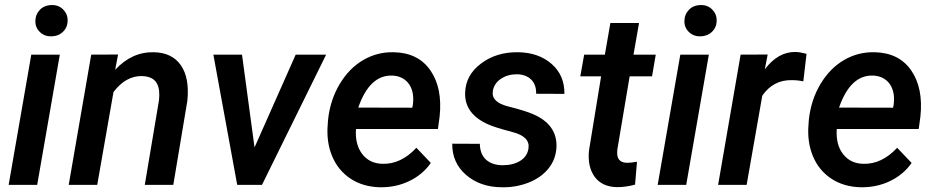

<svg xmlns="http://www.w3.org/2000/svg" viewBox="-20 -750 3791 779"><path d="M130.9 0H15.1L106.9 -528.3H222.7ZM123.5 -663.6Q123.5 -690.4 141.1 -709.5Q158.7 -728.5 188.5 -729.5Q216.8 -730.5 235.6 -712.2Q254.4 -693.8 254.4 -667.5Q254.4 -639.6 236.1 -621.6Q217.8 -603.5 189.5 -602.5Q161.6 -601.6 142.6 -619.4Q123.5 -637.2 123.5 -663.6Z M459 -528.8 447.3 -466.8Q515.1 -540 604 -538.1Q678.2 -536.6 713.9 -485.1Q749.5 -433.6 740.2 -341.3L683.1 0H567.4L625 -342.8Q627.4 -363.8 625.5 -381.8Q619.1 -439.9 556.2 -441.4Q490.2 -442.4 440.4 -376.5L374.5 0H258.8L350.1 -528.3Z M1012.7 -151.9 1179.7 -528.3H1303.2L1043 0H942.4L845.7 -528.3H961.9Z M1522 9.8Q1453.1 8.3 1402.6 -24.9Q1352.1 -58.1 1327.9 -115.7Q1303.7 -173.3 1309.6 -244.1L1311 -264.2Q1319.8 -344.7 1358.2 -408.9Q1396.5 -473.1 1453.6 -506.3Q1510.7 -539.6 1577.6 -538.1Q1676.8 -536.1 1726.3 -464.4Q1775.9 -392.6 1763.7 -277.3L1756.8 -226.6H1424.3Q1419.9 -163.6 1449.7 -125Q1479.5 -86.4 1531.7 -85.4Q1606.4 -83 1669.4 -150.4L1728 -88.9Q1694.8 -41.5 1640.6 -15.4Q1586.4 10.7 1522 9.8ZM1571.3 -443.4Q1479.5 -446.3 1433.6 -313.5L1652.8 -313L1654.8 -323.2Q1658.2 -345.7 1655.3 -367.2Q1649.9 -401.9 1627.9 -421.9Q1606 -441.9 1571.3 -443.4Z M2124 -146.5Q2132.3 -194.8 2061.3 -213.6Q1990.2 -232.4 1964.4 -243.7Q1863.8 -286.6 1867.2 -374.5Q1869.6 -445.8 1931.9 -492.4Q1994.1 -539.1 2081.1 -538.1Q2165 -537.1 2218 -490.7Q2271 -444.3 2270 -369.1L2155.3 -369.6Q2156.2 -406.2 2135.3 -427Q2114.3 -447.8 2077.6 -448.7Q2039.1 -448.7 2011.5 -429.7Q1983.9 -410.6 1979.5 -379.9Q1972.7 -335.4 2042 -318.1Q2111.3 -300.8 2144.5 -286.1Q2241.2 -243.7 2237.8 -153.3Q2235.4 -103 2204.8 -65.7Q2174.3 -28.3 2123 -8.5Q2071.8 11.2 2014.2 9.8Q1927.7 8.8 1870.8 -40.5Q1814 -89.8 1814.9 -167L1926.8 -166.5Q1927.7 -124 1952.1 -102.1Q1976.6 -80.1 2019 -79.6Q2062 -79.6 2090.6 -97.4Q2119.1 -115.2 2124 -146.5Z M2572.8 -656.7 2550.3 -528.3H2640.6L2625.5 -440.4H2534.7L2484.9 -144.5Q2483.4 -132.3 2484.4 -122.6Q2487.3 -90.8 2523.4 -89.4Q2541.5 -89.4 2564.5 -93.8L2556.6 -1Q2520.5 9.3 2483.9 9.3Q2423.3 8.3 2393.3 -32Q2363.3 -72.3 2369.6 -138.7L2418.9 -440.4H2334.5L2350.1 -528.3H2434.1L2456.5 -656.7Z M2764.2 0H2648.4L2740.2 -528.3H2856ZM2756.8 -663.6Q2756.8 -690.4 2774.4 -709.5Q2792 -728.5 2821.8 -729.5Q2850.1 -730.5 2868.9 -712.2Q2887.7 -693.8 2887.7 -667.5Q2887.7 -639.6 2869.4 -621.6Q2851.1 -603.5 2822.8 -602.5Q2794.9 -601.6 2775.9 -619.4Q2756.8 -637.2 2756.8 -663.6Z M3239.3 -419.9Q3216.8 -424.8 3193.8 -424.8Q3117.7 -426.8 3072.8 -361.8L3009.3 0H2893.6L2984.9 -528.3L3094.7 -528.8L3083 -468.8Q3137.2 -540.5 3208 -539.1Q3224.1 -539.1 3252.4 -531.7Z M3472.7 9.8Q3403.8 8.3 3353.3 -24.9Q3302.7 -58.1 3278.6 -115.7Q3254.4 -173.3 3260.3 -244.1L3261.7 -264.2Q3270.5 -344.7 3308.8 -408.9Q3347.2 -473.1 3404.3 -506.3Q3461.4 -539.6 3528.3 -538.1Q3627.4 -536.1 3677 -464.4Q3726.6 -392.6 3714.4 -277.3L3707.5 -226.6H3375Q3370.6 -163.6 3400.4 -125Q3430.2 -86.4 3482.4 -85.4Q3557.1 -83 3620.1 -150.4L3678.7 -88.9Q3645.5 -41.5 3591.3 -15.4Q3537.1 10.7 3472.7 9.8ZM3522 -443.4Q3430.2 -446.3 3384.3 -313.5L3603.5 -313L3605.5 -323.2Q3608.9 -345.7 3606 -367.2Q3600.6 -401.9 3578.6 -421.9Q3556.6 -441.9 3522 -443.4Z"/></svg>

Font: Roboto Medium
Style: Italic
Weight: 500
Italic angle: -12°
Designer: Google
Version: Version 2.134; 2016